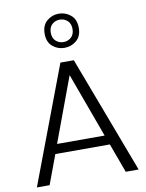

<svg xmlns="http://www.w3.org/2000/svg" viewBox="-102 -1042 849 1113"><g transform="rotate(-10 322.0 -485.0)"><path d="M23 0ZM23 0ZM622 0H546L483 -172H162L98 0H23L283 -689H362ZM462 -228 323 -608 182 -228ZM322 -769Q282 -769 252 -794.5Q222 -820 222 -869Q222 -919 252.5 -944.5Q283 -970 322 -970Q362 -970 392.5 -944.5Q423 -919 423 -869Q423 -820 392.5 -794.5Q362 -769 322 -769ZM322 -803Q348 -803 367 -820Q386 -837 386 -869Q386 -901 367 -918Q348 -935 322 -935Q296 -935 277 -918Q258 -901 258 -869Q258 -837 277 -820Q296 -803 322 -803Z"/></g></svg>

Font: Ulagadi Sans Light
Style: Regular
Weight: 300
Designer: Ninad Kale (Devanagari), Jonny Pinhorn (Latin)
Foundry: Indian Type Foundry
Version: Version 3.01;March 29, 2020;FontCreator 12.0.0.2522 64-bit; 